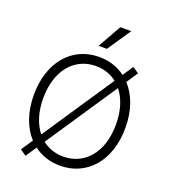

<svg xmlns="http://www.w3.org/2000/svg" viewBox="-172 -1089 1101 1240"><g transform="rotate(20 378.5 -469.0)"><path d="M514.6 -964.1H439.6L348.7 -802.9H405.5ZM596.6 -644.9 648.8 -723 606.5 -751.8 558.2 -679.3C508.2 -717 447.1 -737.2 378.2 -737.2C194.6 -737.2 63.9 -590.9 63.9 -363.6C63.9 -245 99.4 -148.4 159.4 -83.1L106.2 -3.2L148.1 25.6L197.8 -48.7C247.5 -10.7 308.9 9.9 378.2 9.9C562.1 9.9 692.8 -136 692.8 -363.6C692.8 -483 657 -579.5 596.6 -644.9ZM128.2 -363.6C128.2 -559.7 235.4 -674.7 378.2 -674.7C432.9 -674.7 482.2 -658 522.7 -626.1L196.4 -138.5C153.8 -191.8 128.2 -268.1 128.2 -363.6ZM378.2 -52.6C323.2 -52.6 273.4 -69.6 233.3 -101.6L559.7 -589.5C602.6 -536.2 628.2 -459.5 628.2 -363.6C628.6 -168 521.7 -52.6 378.2 -52.6Z"/></g></svg>

Font: TID UI Light
Style: Regular
Weight: 300
Designer: The TID Project Authors
Foundry: Bakken & Bæck
Version: Version 1.001;hotconv 1.0.109;makeotfexe 2.5.65596